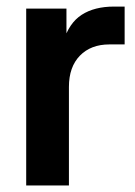

<svg xmlns="http://www.w3.org/2000/svg" viewBox="-20 -570 414 590"><path d="M60.5 -543.5H184.2V-423.2L174.2 -440.8Q191.8 -499.2 231 -524.5Q270.2 -549.8 330.5 -549.8H363V-433.5H316Q259.2 -433.5 225.5 -398.9Q191.8 -364.2 191.8 -303V0H60.5Z"/></svg>

Font: Trafiko Sans Variable
Style: Regular
Weight: 400
Designer: Gumpita Rahayu / Trafiko
Foundry: Tokotype / Trafiko
Version: Version 0.001;FEAKit 1.0